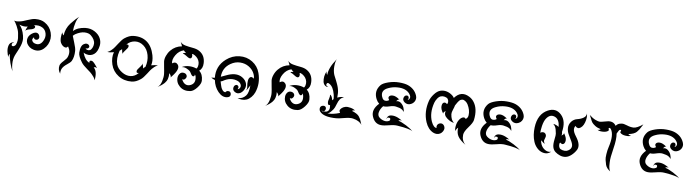

<svg xmlns="http://www.w3.org/2000/svg" viewBox="-30 -1170 6900 1899"><g transform="rotate(10 3420.0 -220.5)"><path d="M236 -432Q294 -437 331 -415Q386 -385 407 -326Q428 -267 403 -208Q391 -181 369.5 -159.5Q348 -138 323 -131Q298 -124 271.5 -129.5Q245 -135 227 -148Q188 -178 189 -216.5Q190 -255 224.5 -282Q259 -309 283 -297Q295 -291 300.5 -276.5Q306 -262 304 -253Q298 -232 276.5 -231.5Q255 -231 253 -252Q233 -231 242.5 -214.5Q252 -198 271 -193Q323 -178 350 -233Q369 -272 359 -308Q349 -344 320 -360Q280 -382 230 -368Q248 -365 246 -350Q245 -341 232.5 -333.5Q220 -326 204 -323Q163 -314 156 -299Q160 -319 173 -346Q140 -334 89 -350Q125 -318 143 -248Q151 -215 148.5 -196.5Q146 -178 145 -171Q144 -164 140 -151Q136 -138 134 -132.5Q132 -127 126 -111.5Q120 -96 117.5 -90.5Q115 -85 107 -66Q99 -47 97 -41Q83 -2 87 45.5Q91 93 104 117Q85 91 67 38.5Q49 -14 47 -48Q42 -45 38.5 -35Q35 -25 37 -14Q26 -35 19 -67Q12 -99 18.5 -127Q25 -155 49 -164Q62 -170 69 -161Q58 -165 53.5 -159Q49 -153 48 -145Q47 -127 64 -129Q72 -129 82 -138.5Q92 -148 96.5 -172.5Q101 -197 98.5 -216Q96 -235 90.5 -264.5Q85 -294 64 -332Q43 -370 30 -380Q53 -375 69 -378.5Q85 -382 98 -384.5Q111 -387 159.5 -408.5Q208 -430 236 -432Z M660 -530Q642 -510 631.5 -466Q621 -422 621 -379Q661 -422 738 -431Q789 -437 831.5 -414.5Q874 -392 893 -357Q912 -322 908 -283Q900 -219 867.5 -193Q835 -167 794 -176Q776 -179 762 -188Q790 -115 836 -98Q834 -103 835 -110.5Q836 -118 841 -120Q855 -125 868.5 -116Q882 -107 899.5 -85Q917 -63 920 -60Q904 -68 895.5 -64.5Q887 -61 886 -61Q927 -28 917 63Q909 41 897.5 29.5Q886 18 877 7.5Q868 -3 825 -33.5Q782 -64 765 -86Q721 -144 720 -180Q718 -254 753 -272Q774 -286 794 -275Q801 -271 805 -263.5Q809 -256 807 -250Q800 -230 774 -233Q779 -224 792 -220.5Q805 -217 818 -222.5Q831 -228 840 -248.5Q849 -269 848.5 -290.5Q848 -312 835.5 -332.5Q823 -353 800.5 -370.5Q778 -388 738 -386Q698 -384 650 -353Q640 -346 628 -333Q632 -319 653.5 -268.5Q675 -218 677 -189Q681 -127 661 -86Q652 -69 621 -45Q590 -21 578 3Q566 27 570 58Q542 23 549 -20Q552 -40 581.5 -70.5Q611 -101 616 -120Q634 -173 602 -219Q600 -222 593.5 -214.5Q587 -207 584 -206Q549 -205 526 -243Q515 -262 514.5 -298Q514 -334 523 -350Q521 -334 538 -321Q542 -393 583 -446.5Q624 -500 660 -530Z M1389 -155Q1405 -217 1389 -274Q1373 -331 1331.5 -361Q1290 -391 1243.5 -384.5Q1197 -378 1165 -340Q1169 -342 1176.5 -341.5Q1184 -341 1187 -336Q1194 -323 1182.5 -305Q1171 -287 1156.5 -269Q1142 -251 1144 -240Q1136 -259 1131 -288Q1124 -278 1110 -269Q1089 -187 1110 -130Q1125 -90 1170 -62Q1215 -34 1259 -39.5Q1303 -45 1335 -84Q1330 -82 1322.5 -82.5Q1315 -83 1313 -87Q1306 -101 1317.5 -118.5Q1329 -136 1343 -154Q1357 -172 1355 -184Q1364 -164 1369 -135Q1376 -146 1389 -155ZM1220 -436Q1301 -445 1356.5 -405.5Q1412 -366 1437 -280Q1453 -222 1442 -180Q1477 -191 1508 -189Q1486 -180 1475 -168Q1464 -156 1454.5 -146.5Q1445 -137 1417 -92Q1389 -47 1367 -29Q1322 8 1280 12Q1204 20 1144.5 -17.5Q1085 -55 1063 -121Q1041 -187 1057 -244Q1022 -233 992 -235Q1013 -244 1024.5 -256Q1036 -268 1045 -277.5Q1054 -287 1082.5 -332Q1111 -377 1132 -395Q1178 -432 1220 -436Z M1730 -350Q1737 -357 1741.5 -357Q1746 -357 1750.5 -358Q1755 -359 1760 -360Q1744 -371 1735 -382Q1688 -367 1660 -319.5Q1632 -272 1642 -235Q1676 -261 1700 -232Q1731 -194 1666 -113Q1652 -96 1652 -95Q1657 -110 1632 -135Q1639 -71 1605 -32Q1579 -3 1542 20Q1568 -2 1577 -45Q1586 -88 1582.5 -117.5Q1579 -147 1572 -179.5Q1565 -212 1561.5 -238Q1558 -264 1569.5 -297Q1581 -330 1602 -355Q1644 -406 1710 -418Q1700 -436 1690 -460Q1707 -438 1742 -431.5Q1777 -425 1818 -421.5Q1859 -418 1885 -403Q1946 -369 1950 -291Q1953 -237 1919 -210Q1958 -181 1962 -119Q1965 -88 1932 -45Q1899 -2 1867 4Q1803 16 1760 -20Q1717 -56 1720 -110Q1721 -125 1729 -139.5Q1737 -154 1749 -159.5Q1761 -165 1776.5 -162.5Q1792 -160 1800 -150Q1815 -131 1800 -110Q1785 -89 1770 -100Q1770 -88 1786 -70Q1819 -36 1861.5 -57Q1904 -78 1897 -131Q1894 -160 1882 -165Q1885 -159 1881.5 -152.5Q1878 -146 1871 -145Q1864 -144 1856.5 -151Q1849 -158 1842 -170Q1835 -182 1827 -190Q1819 -198 1793.5 -209.5Q1768 -221 1742 -215Q1773 -234 1813.5 -236.5Q1854 -239 1889 -226Q1898 -237 1900 -250Q1908 -291 1882 -325Q1870 -340 1850.5 -352Q1831 -364 1820 -360Q1825 -355 1826 -341Q1827 -327 1820 -319.5Q1813 -312 1801 -315Q1789 -318 1769.5 -331.5Q1750 -345 1730 -350Z M2084 -168Q2071 -284 2159 -362Q2215 -412 2287 -420Q2359 -428 2418 -391.5Q2477 -355 2500 -290Q2536 -189 2503 -95Q2493 -67 2473.5 -44Q2454 -21 2431.5 -11Q2409 -1 2382.5 -1.5Q2356 -2 2340 -10Q2389 -10 2420 -50Q2443 -79 2443 -155Q2441 -154 2429 -128.5Q2417 -103 2410 -100Q2419 -116 2414 -140.5Q2409 -165 2410.5 -194.5Q2412 -224 2429 -235Q2436 -240 2447 -236.5Q2458 -233 2463 -225Q2468 -246 2449.5 -280.5Q2431 -315 2392.5 -338Q2354 -361 2304.5 -360Q2255 -359 2211 -328Q2139 -278 2140 -188Q2147 -191 2172 -203Q2197 -215 2209 -220Q2291 -254 2349 -220Q2387 -197 2397.5 -162.5Q2408 -128 2385.5 -92.5Q2363 -57 2330 -56Q2316 -56 2302 -64.5Q2288 -73 2283.5 -84.5Q2279 -96 2282 -109Q2285 -122 2292 -128Q2308 -142 2322.5 -130.5Q2337 -119 2325 -96Q2336 -97 2343.5 -107.5Q2351 -118 2351 -130.5Q2351 -143 2340 -156.5Q2329 -170 2315 -175Q2241 -203 2165 -150Q2158 -145 2146 -143Q2148 -136 2149.5 -132Q2151 -128 2154.5 -115.5Q2158 -103 2160 -98.5Q2162 -94 2166 -83Q2171 -71 2182.5 -58Q2194 -45 2211 -45Q2219 -59 2233.5 -61Q2248 -63 2256.5 -56Q2265 -49 2267 -36Q2271 -6 2235 1Q2188 10 2144.5 -35Q2101 -80 2088 -146Q2062 -153 2050 -165Q2066 -164 2084 -168Z M2810 -350Q2817 -357 2821.5 -357Q2826 -357 2830.5 -358Q2835 -359 2840 -360Q2824 -371 2815 -382Q2768 -367 2740 -319.5Q2712 -272 2722 -235Q2756 -261 2780 -232Q2811 -194 2746 -113Q2732 -96 2732 -95Q2737 -110 2712 -135Q2719 -71 2685 -32Q2659 -3 2622 20Q2648 -2 2657 -45Q2666 -88 2662.5 -117.5Q2659 -147 2652 -179.5Q2645 -212 2641.5 -238Q2638 -264 2649.5 -297Q2661 -330 2682 -355Q2724 -406 2790 -418Q2780 -436 2770 -460Q2787 -438 2822 -431.5Q2857 -425 2898 -421.5Q2939 -418 2965 -403Q3026 -369 3030 -291Q3033 -237 2999 -210Q3038 -181 3042 -119Q3045 -88 3012 -45Q2979 -2 2947 4Q2883 16 2840 -20Q2797 -56 2800 -110Q2801 -125 2809 -139.5Q2817 -154 2829 -159.5Q2841 -165 2856.5 -162.5Q2872 -160 2880 -150Q2895 -131 2880 -110Q2865 -89 2850 -100Q2850 -88 2866 -70Q2899 -36 2941.5 -57Q2984 -78 2977 -131Q2974 -160 2962 -165Q2965 -159 2961.5 -152.5Q2958 -146 2951 -145Q2944 -144 2936.5 -151Q2929 -158 2922 -170Q2915 -182 2907 -190Q2899 -198 2873.5 -209.5Q2848 -221 2822 -215Q2853 -234 2893.5 -236.5Q2934 -239 2969 -226Q2978 -237 2980 -250Q2988 -291 2962 -325Q2950 -340 2930.5 -352Q2911 -364 2900 -360Q2905 -355 2906 -341Q2907 -327 2900 -319.5Q2893 -312 2881 -315Q2869 -318 2849.5 -331.5Q2830 -345 2810 -350Z M3240 -558Q3228 -534 3227.5 -486Q3227 -438 3243 -400Q3246 -394 3255 -376.5Q3264 -359 3266.5 -354Q3269 -349 3276 -334.5Q3283 -320 3285 -315.5Q3287 -311 3292 -299Q3297 -287 3298.5 -281Q3300 -275 3303 -265Q3312 -234 3310 -185Q3344 -202 3376 -200Q3351 -190 3338 -172Q3325 -154 3315 -117.5Q3305 -81 3295 -66.5Q3285 -52 3279 -45Q3261 -21 3241 -14Q3297 -14 3362 -40Q3365 -42 3359 -49.5Q3353 -57 3355 -66.5Q3357 -76 3370 -89Q3383 -102 3404.5 -108.5Q3426 -115 3459 -108.5Q3492 -102 3507 -88Q3493 -94 3476 -81Q3532 -64 3551 -40.5Q3570 -17 3578.5 7Q3587 31 3592 40Q3566 2 3500 -8Q3470 -13 3415 1.5Q3360 16 3337 18Q3209 28 3168 -20Q3159 -30 3158 -45Q3157 -60 3164.5 -69.5Q3172 -79 3186.5 -81.5Q3201 -84 3209.5 -77Q3218 -70 3218.5 -57Q3219 -44 3209.5 -34Q3200 -24 3176 -34Q3190 -22 3208 -17Q3203 -19 3188 -27Q3219 -27 3228 -30Q3265 -42 3253 -100Q3230 -90 3227 -126Q3226 -136 3232.5 -160.5Q3239 -185 3235 -202Q3257 -193 3265 -150Q3270 -157 3277 -164Q3276 -188 3270 -210Q3251 -284 3210 -306Q3193 -316 3187 -308Q3174 -293 3188 -280Q3193 -274 3203 -278Q3198 -269 3184 -274Q3160 -282 3150 -313Q3138 -370 3162 -423Q3161 -412 3165 -402.5Q3169 -393 3174 -390Q3173 -460 3237 -554Q3240 -558 3240 -558Z M3710 -380Q3728 -402 3781 -420.5Q3834 -439 3889 -439Q3944 -439 3976.5 -428Q4009 -417 4034 -395.5Q4059 -374 4073.5 -340.5Q4088 -307 4069 -276Q4059 -260 4040.5 -250.5Q4022 -241 4005.5 -242.5Q3989 -244 3974.5 -254.5Q3960 -265 3956.5 -277.5Q3953 -290 3957.5 -302.5Q3962 -315 3969.5 -320Q3977 -325 3986 -325Q3995 -325 4000.5 -319Q4006 -313 4006.5 -302.5Q4007 -292 3999 -284Q4007 -284 4013 -292Q4031 -315 4004 -347Q3964 -394 3880 -388Q3832 -385 3789 -364Q3720 -332 3746 -270Q3762 -230 3797 -238Q3812 -242 3820 -250Q3816 -254 3811.5 -263.5Q3807 -273 3810 -280Q3817 -299 3847.5 -300.5Q3878 -302 3920 -271Q3910 -274 3904 -268Q3898 -262 3894.5 -257Q3891 -252 3890 -251Q3917 -260 3939.5 -242.5Q3962 -225 3972 -200.5Q3982 -176 3982 -159Q3965 -184 3932 -192Q3922 -195 3896.5 -198.5Q3871 -202 3834 -189.5Q3797 -177 3772 -180Q3746 -148 3740 -114.5Q3734 -81 3757 -62.5Q3780 -44 3807.5 -39.5Q3835 -35 3856 -48Q3862 -51 3863 -59Q3867 -77 3849 -78Q3826 -80 3830 -60Q3823 -67 3833 -84.5Q3843 -102 3871.5 -104.5Q3900 -107 3931 -95.5Q3962 -84 3980 -70Q3958 -78 3945 -65Q3979 -58 4028.5 -32.5Q4078 -7 4100 15Q4074 -6 3945 -15Q3913 -18 3862 -4.5Q3811 9 3783 8Q3720 7 3691 -60.5Q3662 -128 3729 -197Q3709 -213 3696 -238Q3657 -314 3710 -380Z M4446 -382Q4507 -465 4593 -421Q4621 -407 4640 -384Q4695 -318 4680 -200Q4676 -172 4638.5 -121.5Q4601 -71 4600 -40Q4598 20 4640 55Q4578 18 4556.5 -17.5Q4535 -53 4540 -100Q4515 -75 4520 -60Q4509 -76 4512.5 -110.5Q4516 -145 4530 -170Q4550 -207 4580 -210Q4583 -210 4590 -204Q4597 -198 4600 -200Q4619 -212 4620 -240Q4623 -290 4590 -344Q4580 -360 4563 -371Q4546 -382 4533.5 -380Q4521 -378 4514 -373.5Q4507 -369 4500 -360Q4493 -351 4489.5 -345Q4486 -339 4479 -326.5Q4472 -314 4470 -310Q4469 -298 4458.5 -267.5Q4448 -237 4450 -220Q4458 -161 4490 -140Q4459 -140 4418 -170Q4377 -200 4390 -240Q4389 -239 4384 -236Q4365 -222 4370 -210Q4339 -251 4340 -281.5Q4341 -312 4357.5 -319Q4374 -326 4390 -310Q4398 -317 4397.5 -334Q4397 -351 4387.5 -362.5Q4378 -374 4356.5 -378Q4335 -382 4317 -375Q4299 -368 4284.5 -346Q4270 -324 4264 -302Q4236 -194 4274 -112Q4299 -59 4330 -59Q4326 -66 4327 -77Q4328 -88 4334.5 -96.5Q4341 -105 4353 -109.5Q4365 -114 4376.5 -111Q4388 -108 4397 -96Q4406 -84 4407 -69.5Q4408 -55 4398.5 -38Q4389 -21 4374 -12Q4343 7 4304 -9Q4251 -32 4222 -99Q4180 -198 4209 -312Q4218 -346 4245 -382Q4272 -418 4303 -429Q4365 -449 4425 -405Q4436 -397 4446 -382Z M4790 -380Q4808 -402 4861 -420.5Q4914 -439 4969 -439Q5024 -439 5056.5 -428Q5089 -417 5114 -395.5Q5139 -374 5153.5 -340.5Q5168 -307 5149 -276Q5139 -260 5120.5 -250.5Q5102 -241 5085.5 -242.5Q5069 -244 5054.5 -254.5Q5040 -265 5036.5 -277.5Q5033 -290 5037.5 -302.5Q5042 -315 5049.5 -320Q5057 -325 5066 -325Q5075 -325 5080.5 -319Q5086 -313 5086.5 -302.5Q5087 -292 5079 -284Q5087 -284 5093 -292Q5111 -315 5084 -347Q5044 -394 4960 -388Q4912 -385 4869 -364Q4800 -332 4826 -270Q4842 -230 4877 -238Q4892 -242 4900 -250Q4896 -254 4891.5 -263.5Q4887 -273 4890 -280Q4897 -299 4927.5 -300.5Q4958 -302 5000 -271Q4990 -274 4984 -268Q4978 -262 4974.5 -257Q4971 -252 4970 -251Q4997 -260 5019.5 -242.5Q5042 -225 5052 -200.5Q5062 -176 5062 -159Q5045 -184 5012 -192Q5002 -195 4976.5 -198.5Q4951 -202 4914 -189.5Q4877 -177 4852 -180Q4826 -148 4820 -114.5Q4814 -81 4837 -62.5Q4860 -44 4887.5 -39.5Q4915 -35 4936 -48Q4942 -51 4943 -59Q4947 -77 4929 -78Q4906 -80 4910 -60Q4903 -67 4913 -84.5Q4923 -102 4951.5 -104.5Q4980 -107 5011 -95.5Q5042 -84 5060 -70Q5038 -78 5025 -65Q5059 -58 5108.5 -32.5Q5158 -7 5180 15Q5154 -6 5025 -15Q4993 -18 4942 -4.5Q4891 9 4863 8Q4800 7 4771 -60.5Q4742 -128 4809 -197Q4789 -213 4776 -238Q4737 -314 4790 -380Z M5770 -460Q5781 -420 5767 -369Q5753 -318 5718 -303Q5708 -299 5694.5 -305.5Q5681 -312 5682 -320Q5668 -307 5670 -281Q5672 -255 5704 -214Q5762 -138 5735 -87Q5718 -55 5691.5 -30.5Q5665 -6 5637 0Q5609 6 5580 -3.5Q5551 -13 5529.5 -29.5Q5508 -46 5500 -74Q5492 -102 5498 -150Q5504 -198 5501 -210Q5498 -222 5495.5 -234Q5493 -246 5492 -250Q5482 -284 5459 -300Q5483 -300 5517 -280Q5510 -349 5470 -369Q5417 -394 5380 -340Q5361 -312 5353 -260.5Q5345 -209 5350 -190Q5354 -197 5364 -200Q5394 -207 5406 -180Q5411 -169 5406 -153.5Q5401 -138 5398.5 -125.5Q5396 -113 5410 -90Q5398 -95 5370 -120Q5370 -104 5380 -81Q5395 -48 5425.5 -31Q5456 -14 5486 -25Q5450 11 5396 -5Q5367 -14 5342.5 -39Q5318 -64 5306 -95Q5281 -156 5284 -234Q5289 -370 5383 -420Q5459 -461 5518 -404Q5577 -347 5558 -236Q5565 -218 5559 -200Q5560 -201 5564.5 -204.5Q5569 -208 5575.5 -214Q5582 -220 5579 -230Q5610 -189 5609 -158.5Q5608 -128 5589 -120Q5582 -117 5572.5 -121.5Q5563 -126 5559 -130Q5551 -122 5553 -104Q5555 -86 5563.5 -75Q5572 -64 5595 -59.5Q5618 -55 5634 -60Q5650 -65 5664 -78.5Q5678 -92 5680 -111Q5682 -130 5665.5 -160Q5649 -190 5630 -220.5Q5611 -251 5609 -286Q5607 -321 5628.5 -350Q5650 -379 5685.5 -387.5Q5721 -396 5746 -414Q5771 -432 5770 -460Z M5800 -450Q5835 -422 5864.5 -411Q5894 -400 5908.5 -401Q5923 -402 5950.5 -410Q5978 -418 5990 -420Q6043 -429 6070 -388Q6085 -410 6108 -416.5Q6131 -423 6146 -420.5Q6161 -418 6180 -412Q6216 -400 6248.5 -402Q6281 -404 6338 -450Q6333 -442 6325 -425Q6310 -392 6287.5 -366.5Q6265 -341 6208 -330Q6223 -315 6238 -320Q6224 -307 6184.5 -309Q6145 -311 6128 -330Q6125 -333 6129.5 -344.5Q6134 -356 6128 -357Q6117 -360 6108.5 -346Q6100 -332 6093 -315Q6103 -257 6087.5 -162.5Q6072 -68 6075 -25Q6075 -20 6076 -7Q6078 40 6095 65Q6056 42 6044 8Q6043 4 6039.5 -8.5Q6036 -21 6031 -38.5Q6026 -56 6028.5 -96.5Q6031 -137 6039 -170Q6068 -294 6030 -347Q6020 -361 6009 -356Q6004 -356 6008.5 -344.5Q6013 -333 6010 -330Q5993 -311 5953.5 -309Q5914 -307 5900 -320Q5915 -315 5930 -330Q5895 -337 5870.5 -353Q5846 -369 5837 -381.5Q5828 -394 5816.5 -418.5Q5805 -443 5800 -450Z M6390 -380Q6408 -402 6461 -420.5Q6514 -439 6569 -439Q6624 -439 6656.5 -428Q6689 -417 6714 -395.5Q6739 -374 6753.5 -340.5Q6768 -307 6749 -276Q6739 -260 6720.5 -250.5Q6702 -241 6685.5 -242.5Q6669 -244 6654.5 -254.5Q6640 -265 6636.5 -277.5Q6633 -290 6637.5 -302.5Q6642 -315 6649.5 -320Q6657 -325 6666 -325Q6675 -325 6680.5 -319Q6686 -313 6686.5 -302.5Q6687 -292 6679 -284Q6687 -284 6693 -292Q6711 -315 6684 -347Q6644 -394 6560 -388Q6512 -385 6469 -364Q6400 -332 6426 -270Q6442 -230 6477 -238Q6492 -242 6500 -250Q6496 -254 6491.5 -263.5Q6487 -273 6490 -280Q6497 -299 6527.5 -300.5Q6558 -302 6600 -271Q6590 -274 6584 -268Q6578 -262 6574.5 -257Q6571 -252 6570 -251Q6597 -260 6619.5 -242.5Q6642 -225 6652 -200.5Q6662 -176 6662 -159Q6645 -184 6612 -192Q6602 -195 6576.5 -198.5Q6551 -202 6514 -189.5Q6477 -177 6452 -180Q6426 -148 6420 -114.5Q6414 -81 6437 -62.5Q6460 -44 6487.5 -39.5Q6515 -35 6536 -48Q6542 -51 6543 -59Q6547 -77 6529 -78Q6506 -80 6510 -60Q6503 -67 6513 -84.5Q6523 -102 6551.5 -104.5Q6580 -107 6611 -95.5Q6642 -84 6660 -70Q6638 -78 6625 -65Q6659 -58 6708.5 -32.5Q6758 -7 6780 15Q6754 -6 6625 -15Q6593 -18 6542 -4.5Q6491 9 6463 8Q6400 7 6371 -60.5Q6342 -128 6409 -197Q6389 -213 6376 -238Q6337 -314 6390 -380Z"/></g></svg>

Font: SOV_mook
Style: Book
Weight: 400
Version: Version 1.00